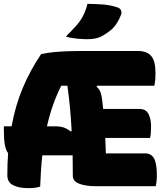

<svg xmlns="http://www.w3.org/2000/svg" viewBox="-25 -964 845 994"><path d="M183 2Q167 7 153.5 8.5Q140 10 119 10Q74 10 43.5 -5Q13 -20 13 -57Q13 -116 17 -171Q-5 -198 -5 -285V-310H35Q55 -420 94 -511.5Q133 -603 188 -684Q222 -691 252.5 -694Q283 -697 319.5 -698.5Q356 -700 407 -700H689Q735 -700 757.5 -674.5Q780 -649 780 -585Q780 -568 779 -554.5Q778 -541 774 -520H476V-514Q490 -502 495.5 -486Q501 -470 504 -446Q506 -424 509 -400H696Q731 -400 744 -373.5Q757 -347 757 -312Q757 -294 756 -278.5Q755 -263 752 -250H520Q522 -208 523 -170H725Q758 -170 772.5 -144Q787 -118 787 -58Q787 -23 781 0H470Q418 0 385 -13Q352 -26 352 -53Q352 -108 351 -160H194Q186 -86 183 2ZM261 -310Q288 -310 306 -303.5Q324 -297 340 -284L346 -285Q343 -345 337.5 -403.5Q332 -462 324 -520H292Q269 -475 250.5 -423Q232 -371 218 -310ZM428 -944Q463 -944 505 -941Q547 -938 582 -926Q598 -921 602 -909Q606 -897 601 -886Q583 -841 559.5 -818Q536 -795 499 -775Q488 -769 469 -765Q450 -761 426 -761Q404 -761 372 -764Q340 -767 316 -775Q346 -805 367.5 -828.5Q389 -852 403.5 -879Q418 -906 428 -944Z"/></svg>

Font: Recursive Sn Csl St XBk
Style: Regular
Weight: 1000
Version: Version 1.079;hotconv 1.0.112;makeotfexe 2.5.65598; ttfautoh